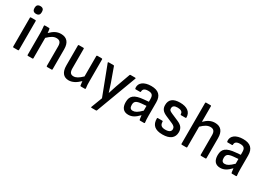

<svg xmlns="http://www.w3.org/2000/svg" viewBox="5 -1603 3753 2697"><g transform="rotate(30 1881.5 -254.5)"><path d="M117 -568C159 -568 176 -591 176 -625V-637C176 -671 159 -694 117 -694C77 -694 58 -671 58 -637V-625C58 -591 77 -568 117 -568ZM80 0H154C160 0 164 -4 164 -10V-479C164 -485 160 -489 154 -489H80C74 -489 70 -485 70 -479V-10C70 -4 74 0 80 0Z M314 0H388C394 0 398 -4 398 -10V-341C457 -397 495 -418 539 -418C591 -418 615 -391 615 -329V-10C615 -4 620 0 626 0H699C705 0 709 -4 709 -10V-336C709 -445 659 -501 566 -501C502 -501 452 -475 394 -417C392 -441 389 -467 386 -479C384 -487 382 -489 375 -489H308C300 -489 296 -484 297 -476C300 -451 304 -401 304 -366V-10C304 -4 308 0 314 0Z M979 12C1038 12 1096 -19 1154 -76C1156 -53 1159 -30 1162 -10C1163 -3 1167 0 1174 0H1237C1245 0 1249 -4 1248 -11C1242 -46 1241 -86 1241 -123V-479C1241 -485 1237 -489 1231 -489H1158C1152 -489 1147 -485 1147 -479V-148C1089 -92 1051 -71 1010 -71C964 -71 943 -99 943 -161V-479C943 -485 939 -489 933 -489H859C853 -489 849 -485 849 -479V-153C849 -46 895 12 979 12Z M1453 185H1525C1530 185 1535 183 1537 177L1781 -477C1784 -484 1780 -489 1773 -489H1697C1692 -489 1687 -487 1685 -481L1602 -250C1588 -208 1572 -162 1559 -119H1557C1543 -162 1529 -208 1515 -250L1432 -481C1430 -487 1426 -489 1421 -489H1341C1334 -489 1330 -484 1333 -477L1513 -5L1445 173C1442 180 1445 185 1453 185Z M1946 12C2005 12 2053 -14 2113 -77C2116 -51 2120 -23 2121 -14C2123 -6 2125 0 2133 0H2198C2205 0 2209 -4 2208 -11C2204 -39 2202 -74 2202 -122V-336C2202 -447 2146 -501 2028 -501C1913 -501 1841 -448 1848 -369C1849 -355 1852 -350 1860 -350H1932C1938 -350 1941 -354 1941 -361C1941 -401 1969 -421 2024 -421C2086 -421 2108 -398 2108 -335V-292L2031 -285C1883 -272 1828 -229 1828 -126C1828 -36 1869 12 1946 12ZM1921 -134C1921 -191 1948 -211 2034 -219L2108 -225V-148C2047 -87 2012 -68 1974 -68C1938 -68 1921 -89 1921 -134Z M2501 12C2622 12 2687 -39 2687 -132C2687 -195 2658 -232 2588 -262L2477 -310C2432 -330 2422 -339 2422 -367C2422 -405 2447 -423 2500 -423C2552 -423 2583 -403 2583 -370C2583 -358 2587 -354 2593 -354H2665C2672 -354 2676 -357 2676 -363C2676 -451 2611 -501 2496 -501C2384 -501 2328 -456 2328 -367C2328 -305 2356 -270 2426 -240L2537 -192C2576 -175 2593 -156 2593 -127C2593 -87 2562 -67 2502 -67C2440 -67 2414 -91 2414 -147C2414 -153 2411 -156 2405 -156H2332C2326 -156 2322 -153 2322 -147C2320 -40 2380 12 2501 12Z M2810 0H2884C2890 0 2894 -4 2894 -10V-341C2946 -393 2990 -418 3036 -418C3087 -418 3111 -390 3111 -329V-10C3111 -4 3116 0 3122 0H3195C3201 0 3205 -4 3205 -10V-336C3205 -445 3156 -501 3063 -501C3000 -501 2949 -475 2894 -420V-673C2894 -679 2890 -683 2884 -683H2810C2804 -683 2800 -679 2800 -673V-10C2800 -4 2804 0 2810 0Z M3437 12C3496 12 3544 -14 3604 -77C3607 -51 3611 -23 3612 -14C3614 -6 3616 0 3624 0H3689C3696 0 3700 -4 3699 -11C3695 -39 3693 -74 3693 -122V-336C3693 -447 3637 -501 3519 -501C3404 -501 3332 -448 3339 -369C3340 -355 3343 -350 3351 -350H3423C3429 -350 3432 -354 3432 -361C3432 -401 3460 -421 3515 -421C3577 -421 3599 -398 3599 -335V-292L3522 -285C3374 -272 3319 -229 3319 -126C3319 -36 3360 12 3437 12ZM3412 -134C3412 -191 3439 -211 3525 -219L3599 -225V-148C3538 -87 3503 -68 3465 -68C3429 -68 3412 -89 3412 -134Z"/></g></svg>

Font: Sofia Sans Cond SemiBold
Style: Regular
Weight: 600
Width: 3
Designer: Botio Nikoltchev, Ani Petrova
Foundry: lettersoup
Version: Version 4.100